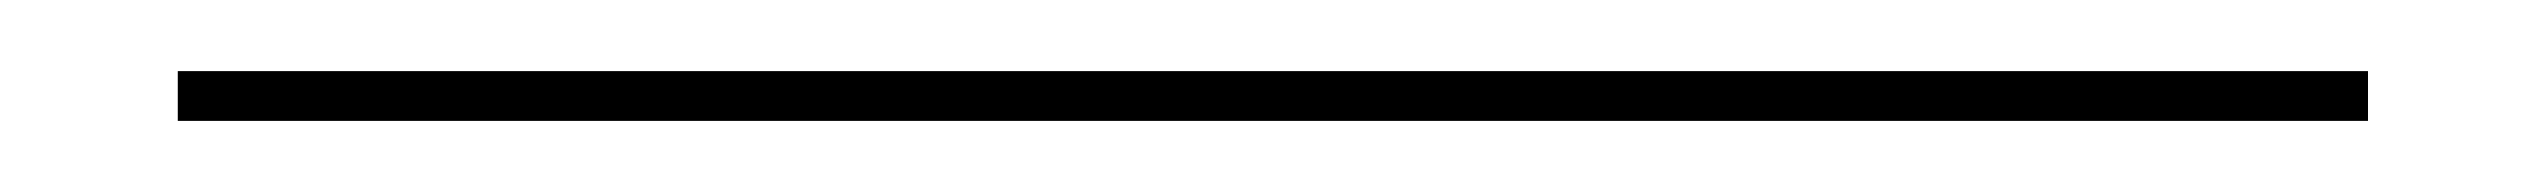

<svg xmlns="http://www.w3.org/2000/svg" viewBox="-20 20 716 54"><path d="M30 54V40H646V54Z"/></svg>

Font: Big Shoulders Inline Text Thin Light
Style: Regular
Weight: 300
Version: Version 2.002